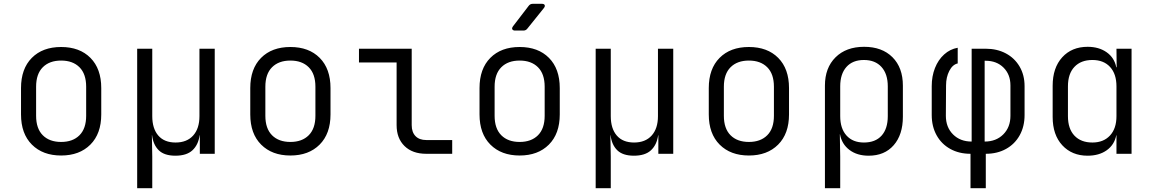

<svg xmlns="http://www.w3.org/2000/svg" viewBox="-20 -805 6040 1005"><path d="M300 9Q204 9 147 -48Q90 -105 90 -206V-344Q90 -445 146.5 -502Q203 -559 300 -559Q397 -559 453.5 -502Q510 -445 510 -344V-206Q510 -105 453 -48Q396 9 300 9ZM300 -62Q361 -62 396 -97Q431 -132 431 -199V-351Q431 -418 396 -453Q361 -488 300 -488Q239 -488 204 -453Q169 -418 169 -351V-199Q169 -132 204 -97Q239 -62 300 -62Z M698 180V-550H777V-197Q777 -132 808.5 -95.5Q840 -59 899 -59Q958 -59 991 -95.5Q1024 -132 1024 -197V-550H1104V0H1026V-97H1025Q1018 -47 987.5 -18.5Q957 10 898 10Q840 10 811 -18.5Q782 -47 776 -97H775L777 15V180Z M1500 9Q1404 9 1347 -48Q1290 -105 1290 -206V-344Q1290 -445 1346.5 -502Q1403 -559 1500 -559Q1597 -559 1653.5 -502Q1710 -445 1710 -344V-206Q1710 -105 1653 -48Q1596 9 1500 9ZM1500 -62Q1561 -62 1596 -97Q1631 -132 1631 -199V-351Q1631 -418 1596 -453Q1561 -488 1500 -488Q1439 -488 1404 -453Q1369 -418 1369 -351V-199Q1369 -132 1404 -97Q1439 -62 1500 -62Z M2211 0Q2139 0 2097.5 -40.5Q2056 -81 2056 -150V-478H1859V-550H2135V-150Q2135 -113 2155 -92.5Q2175 -72 2211 -72H2347V0Z M2700 9Q2604 9 2547 -48Q2490 -105 2490 -206V-344Q2490 -445 2546.5 -502Q2603 -559 2700 -559Q2797 -559 2853.5 -502Q2910 -445 2910 -344V-206Q2910 -105 2853 -48Q2796 9 2700 9ZM2700 -62Q2761 -62 2796 -97Q2831 -132 2831 -199V-351Q2831 -418 2796 -453Q2761 -488 2700 -488Q2639 -488 2604 -453Q2569 -418 2569 -351V-199Q2569 -132 2604 -97Q2639 -62 2700 -62ZM2676 -645Q2666 -645 2662 -651Q2658 -657 2665 -667L2747 -774Q2755 -785 2768 -785H2817Q2828 -785 2831 -778.5Q2834 -772 2827 -763L2741 -656Q2733 -645 2720 -645Z M3098 180V-550H3177V-197Q3177 -132 3208.5 -95.5Q3240 -59 3299 -59Q3358 -59 3391 -95.5Q3424 -132 3424 -197V-550H3504V0H3426V-97H3425Q3418 -47 3387.5 -18.5Q3357 10 3298 10Q3240 10 3211 -18.5Q3182 -47 3176 -97H3175L3177 15V180Z M3900 9Q3804 9 3747 -48Q3690 -105 3690 -206V-344Q3690 -445 3746.5 -502Q3803 -559 3900 -559Q3997 -559 4053.5 -502Q4110 -445 4110 -344V-206Q4110 -105 4053 -48Q3996 9 3900 9ZM3900 -62Q3961 -62 3996 -97Q4031 -132 4031 -199V-351Q4031 -418 3996 -453Q3961 -488 3900 -488Q3839 -488 3804 -453Q3769 -418 3769 -351V-199Q3769 -132 3804 -97Q3839 -62 3900 -62Z M4298 180V-357Q4298 -450 4353.5 -505Q4409 -560 4503 -560Q4597 -560 4651.5 -505.5Q4706 -451 4706 -357V-194Q4706 -100 4658 -45Q4610 10 4527 10Q4466 10 4426 -20.5Q4386 -51 4377 -102H4376L4378 15V180ZM4502 -59Q4562 -59 4594.5 -95Q4627 -131 4627 -197V-353Q4627 -418 4594 -454.5Q4561 -491 4502 -491Q4443 -491 4410.5 -454.5Q4378 -418 4378 -353V-197Q4378 -132 4411 -95.5Q4444 -59 4502 -59Z M5060 180V0Q5000 0 4954 -25.5Q4908 -51 4882.5 -97Q4857 -143 4857 -203V-354Q4857 -406 4874 -449Q4891 -492 4922 -520Q4953 -548 4993 -555V-473Q4966 -467 4949 -434Q4932 -401 4932 -358L4931 -199Q4931 -139 4968.5 -101.5Q5006 -64 5066 -64V-550H5139Q5199 -550 5245 -525.5Q5291 -501 5317 -456.5Q5343 -412 5343 -354V-203Q5343 -143 5317.5 -97Q5292 -51 5246 -25.5Q5200 0 5140 0V180ZM5134 -64Q5194 -64 5231.5 -101.5Q5269 -139 5269 -199V-358Q5269 -415 5233 -451Q5197 -487 5139 -487H5134Z M5673 10Q5591 10 5540.5 -44.5Q5490 -99 5490 -193V-356Q5490 -450 5540 -505Q5590 -560 5673 -560Q5732 -560 5772.5 -531.5Q5813 -503 5823 -453H5825L5824 -550H5903V0H5824V-97H5823Q5813 -47 5773 -18.5Q5733 10 5673 10ZM5698 -59Q5756 -59 5790 -95.5Q5824 -132 5824 -197V-353Q5824 -418 5790.5 -454.5Q5757 -491 5698 -491Q5638 -491 5604 -455Q5570 -419 5570 -353V-197Q5570 -131 5604 -95Q5638 -59 5698 -59Z"/></svg>

Font: Pitagon Sans Mono Light
Style: Regular
Weight: 300
Monospace: yes
Designer: Travis Tran
Foundry: Pitagon
Version: Version 1.001; ttfautohint (v1.8.4.7-5d5b);gftools[0.9.26]